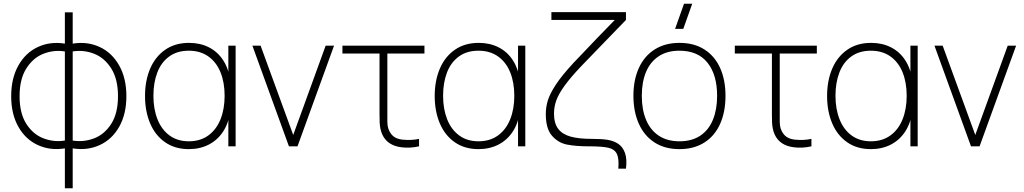

<svg xmlns="http://www.w3.org/2000/svg" viewBox="-20 -785 5491 1030"><path d="M328 11Q249 23.5 183 -6.8Q117 -37 78.5 -105Q40 -173 40 -269Q40 -365 78.5 -433.5Q117 -502 183 -532.8Q249 -563.5 328 -551V-719H370V-551Q449 -563.5 515 -532.8Q581 -502 619.5 -433.5Q658 -365 658 -269Q658 -173 619.5 -105Q581 -37 515 -6.8Q449 23.5 370 11V225H328ZM328 -509Q270 -518.5 214 -497Q158 -475.5 121.5 -418.2Q85 -361 85 -269Q85 -177 121.5 -120.2Q158 -63.5 214 -42.5Q270 -21.5 328 -31ZM370 -31Q428 -21.5 484 -42.5Q540 -63.5 576.5 -120.2Q613 -177 613 -269Q613 -361 576.5 -418.2Q540 -475.5 484 -497Q428 -518.5 370 -509Z M993 15Q918.5 15 865.5 -22Q812.5 -59 785.2 -123.8Q758 -188.5 758 -270Q758 -351.5 785.2 -416Q812.5 -480.5 865.8 -517.8Q919 -555 994 -555Q1054 -555 1101 -531Q1148 -507 1177.2 -461.8Q1206.5 -416.5 1215 -355L1205 -328V-540H1244V0H1205V-214L1215 -187Q1206.5 -124.5 1176.8 -79Q1147 -33.5 1099.8 -9.2Q1052.5 15 993 15ZM993 -27Q1054.5 -27 1097.8 -58.5Q1141 -90 1163 -145.2Q1185 -200.5 1185 -271Q1185 -342.5 1163 -397Q1141 -451.5 1097.8 -482.2Q1054.5 -513 993 -513Q930.5 -513 887.8 -482Q845 -451 824 -396.2Q803 -341.5 803 -271Q803 -200.5 824.8 -145.2Q846.5 -90 889.2 -58.5Q932 -27 993 -27Z M1530 0 1334 -540H1378L1553 -61L1727 -540H1772L1576 0Z M2133 5Q2096.5 0.5 2070.8 -16.2Q2045 -33 2031 -63Q2024 -78.5 2020.8 -94.8Q2017.5 -111 2016.8 -127.2Q2016 -143.5 2016 -171Q2016 -173 2016 -175Q2016 -177 2016 -179V-498H1817V-540H2257V-498H2058V-179V-158Q2057.5 -128.5 2059.2 -112.8Q2061 -97 2069 -81Q2080 -60 2096.5 -49.5Q2113 -39 2138 -36Q2187.5 -31 2228 -40V0Q2204 5.5 2179.2 6.8Q2154.5 8 2133 5Z M2547 15Q2472.5 15 2419.5 -22Q2366.5 -59 2339.2 -123.8Q2312 -188.5 2312 -270Q2312 -351.5 2339.2 -416Q2366.5 -480.5 2419.8 -517.8Q2473 -555 2548 -555Q2608 -555 2655 -531Q2702 -507 2731.2 -461.8Q2760.5 -416.5 2769 -355L2759 -328V-540H2798V0H2759V-214L2769 -187Q2760.5 -124.5 2730.8 -79Q2701 -33.5 2653.8 -9.2Q2606.5 15 2547 15ZM2547 -27Q2608.5 -27 2651.8 -58.5Q2695 -90 2717 -145.2Q2739 -200.5 2739 -271Q2739 -342.5 2717 -397Q2695 -451.5 2651.8 -482.2Q2608.5 -513 2547 -513Q2484.5 -513 2441.8 -482Q2399 -451 2378 -396.2Q2357 -341.5 2357 -271Q2357 -200.5 2378.8 -145.2Q2400.5 -90 2443.2 -58.5Q2486 -27 2547 -27Z M3297 120Q3301.5 66.5 3289.5 41.2Q3277.5 16 3246 8.2Q3214.5 0.5 3148 0H3139Q3068.5 0 3021.2 -9.5Q2974 -19 2941 -57Q2908 -95 2908 -173Q2908 -210.5 2919 -246.5Q2930 -282.5 2962.2 -331.5Q2994.5 -380.5 3056 -447Q3062 -453.5 3070.5 -462.2Q3079 -471 3089.5 -482Q3126 -520.5 3178 -575Q3230 -629.5 3278 -678H2938V-720H3338V-678L3202.5 -538Q3171.5 -506 3145.5 -479Q3119.5 -452 3101 -433Q3041.5 -370.5 3009 -325.5Q2976.5 -280.5 2964.2 -246Q2952 -211.5 2952 -176Q2952 -124 2974 -94.5Q2996 -65 3040 -52.5Q3084 -40 3155 -40Q3208 -40 3239 -35Q3273 -29.5 3297.2 -13Q3321.5 3.5 3333 36.2Q3344.5 69 3338 120Z M3645.5 -630H3601.5L3649.5 -765H3693.5ZM3625 15Q3546.5 15 3491 -21Q3435.5 -57 3406.8 -121.8Q3378 -186.5 3378 -271Q3378 -356 3407.2 -420.2Q3436.5 -484.5 3492.2 -519.8Q3548 -555 3625 -555Q3704 -555 3759.5 -519.2Q3815 -483.5 3843.5 -419.5Q3872 -355.5 3872 -271Q3872 -185 3843.2 -120.5Q3814.5 -56 3758.8 -20.5Q3703 15 3625 15ZM3625 -27Q3691.5 -27 3736.8 -57.2Q3782 -87.5 3804.5 -142.5Q3827 -197.5 3827 -271Q3827 -384 3775.5 -448.5Q3724 -513 3625 -513Q3558 -513 3512.8 -482.5Q3467.5 -452 3445.2 -397.8Q3423 -343.5 3423 -271Q3423 -197 3446 -142Q3469 -87 3514.2 -57Q3559.5 -27 3625 -27Z M4238 5Q4201.5 0.5 4175.8 -16.2Q4150 -33 4136 -63Q4129 -78.5 4125.8 -94.8Q4122.5 -111 4121.8 -127.2Q4121 -143.5 4121 -171Q4121 -173 4121 -175Q4121 -177 4121 -179V-498H3922V-540H4362V-498H4163V-179V-158Q4162.5 -128.5 4164.2 -112.8Q4166 -97 4174 -81Q4185 -60 4201.5 -49.5Q4218 -39 4243 -36Q4292.5 -31 4333 -40V0Q4309 5.5 4284.2 6.8Q4259.5 8 4238 5Z M4652 15Q4577.5 15 4524.5 -22Q4471.5 -59 4444.2 -123.8Q4417 -188.5 4417 -270Q4417 -351.5 4444.2 -416Q4471.5 -480.5 4524.8 -517.8Q4578 -555 4653 -555Q4713 -555 4760 -531Q4807 -507 4836.2 -461.8Q4865.5 -416.5 4874 -355L4864 -328V-540H4903V0H4864V-214L4874 -187Q4865.5 -124.5 4835.8 -79Q4806 -33.5 4758.8 -9.2Q4711.5 15 4652 15ZM4652 -27Q4713.5 -27 4756.8 -58.5Q4800 -90 4822 -145.2Q4844 -200.5 4844 -271Q4844 -342.5 4822 -397Q4800 -451.5 4756.8 -482.2Q4713.5 -513 4652 -513Q4589.5 -513 4546.8 -482Q4504 -451 4483 -396.2Q4462 -341.5 4462 -271Q4462 -200.5 4483.8 -145.2Q4505.5 -90 4548.2 -58.5Q4591 -27 4652 -27Z M5189 0 4993 -540H5037L5212 -61L5386 -540H5431L5235 0Z"/></svg>

Font: Manrope
Style: Regular
Weight: 400
Designer: Mikhail Sharanda
Foundry: Mikhail Sharanda
Version: Version 4.503